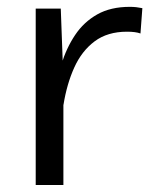

<svg xmlns="http://www.w3.org/2000/svg" viewBox="-20 -530 447 550"><path d="M82.3 -505.4V0H161.6V-301.4L154.1 -505.4ZM382.4 -434.1 387.8 -506.6Q379.7 -508.3 370.5 -509.4Q361.4 -510.4 351.9 -510.4Q296.9 -510.4 258.5 -488.7Q220.1 -467 195.2 -429.8Q170.2 -392.5 155.6 -344.9Q141 -297.2 133.6 -244.9L161.9 -230Q171.4 -289.4 192.8 -336.7Q214.1 -383.9 251.1 -411.6Q288 -439.2 343.8 -439.2Q368.5 -439.2 382.4 -434.1Z"/></svg>

Font: Estedad-FD VF
Style: Regular
Weight: 100
Designer: Amin Abedi
Version: Version 7.3